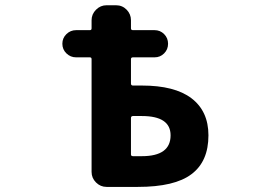

<svg xmlns="http://www.w3.org/2000/svg" viewBox="-20 -737 1040 738"><path d="M389.6 -18.6Q366.2 -18.6 349.1 -35.6Q332 -52.7 332 -76.2V-509.8Q332 -516.6 325.2 -516.6H272.5Q251 -516.6 235.4 -531.7Q219.7 -546.9 219.7 -568.8Q219.7 -590.8 235.4 -606Q251 -621.1 272.5 -621.1H325.2Q332 -621.1 332 -627.9V-659.2Q332 -682.6 349.1 -699.7Q366.2 -716.8 389.6 -716.8H425.8Q450.2 -716.8 466.8 -699.7Q483.4 -682.6 483.4 -659.2V-627.9Q483.4 -621.1 491.2 -621.1H574.2Q595.7 -621.1 610.8 -606Q626 -590.8 626 -568.8Q626 -546.9 610.8 -531.7Q595.7 -516.6 574.2 -516.6H491.2Q483.4 -516.6 483.4 -509.8V-416Q483.4 -408.2 491.2 -408.2H525.4Q651.4 -408.2 715.8 -359.4Q781.2 -309.6 781.2 -216.8Q781.2 -116.2 715.8 -67.4Q651.4 -18.6 509.8 -18.6ZM525.4 -136.7Q635.7 -136.7 635.7 -216.8Q635.7 -291 525.4 -291H491.2Q483.4 -291 483.4 -283.2V-143.6Q483.4 -136.7 491.2 -136.7Z"/></svg>

Font: Rounded Mgen+ 2m bold
Style: Bold
Weight: 700
Designer: [Source Han Sans]
Ryoko NISHIZUKA  (kana & ideographs); Paul D. Hunt (Latin, Greek & Cyrillic); Wenlong ZHANG  (bopomofo
Version: Version 1.059.20150602